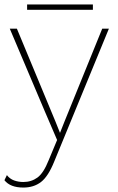

<svg xmlns="http://www.w3.org/2000/svg" viewBox="-23 -629 531 864"><path d="M467 -500 221 98Q194 165 161.5 190Q129 215 82 215Q23 215 -3 182L8 159Q21 176 40.5 183Q60 190 82 190Q118 190 145.5 170Q173 150 196 92L234 1L179 -127L21 -500H53L227 -81L247 -31L268 -84L437 -500ZM395 -609V-585H99V-609Z"/></svg>

Font: Work Sans ExtraLight
Style: Regular
Weight: 200
Designer: Wei Huang
Foundry: Wei Huang
Version: Version 2.010; ttfautohint (v1.8.3)